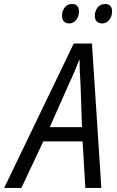

<svg xmlns="http://www.w3.org/2000/svg" viewBox="-81 -931 579 951"><path d="M-60.5 0 284.2 -715.3H374.5L420.9 0H341.8L328.1 -230.5H133.3L24.9 0ZM165.5 -301.3H325.2L317.9 -512.2Q315.9 -542.5 314.5 -574.7Q313 -606.9 313.5 -632.8H310.5Q300.3 -606 287.4 -575.2Q274.4 -544.4 258.3 -510.7ZM425.3 -814.9Q408.7 -814.9 398.7 -824.5Q388.7 -834 388.7 -852.5Q388.7 -875.5 401.9 -893.3Q415 -911.1 439.5 -911.1Q456.5 -911.1 465.3 -901.9Q474.1 -892.6 474.1 -876Q474.1 -849.1 459.7 -832Q445.3 -814.9 425.3 -814.9ZM262.2 -814.9Q245.6 -814.9 235.8 -824.5Q226.1 -834 226.1 -852.5Q226.1 -875.5 239 -893.3Q252 -911.1 275.9 -911.1Q287.6 -911.1 294.9 -907Q302.2 -902.8 306.2 -895Q310.1 -887.2 310.1 -876Q310.1 -849.1 296.1 -832Q282.2 -814.9 262.2 -814.9Z"/></svg>

Font: Open Sans SemiCondensed
Style: Italic
Weight: 400
Width: 4
Italic angle: -12°
Designer: Monotype Design Team
Foundry: Monotype Imaging Inc.
Version: Version 3.000